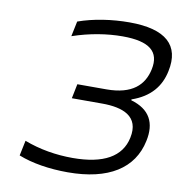

<svg xmlns="http://www.w3.org/2000/svg" viewBox="-78 -752 791 834"><g transform="rotate(10 317.5 -335.0)"><path d="M371 -311C462 -311 538 -284 517 -186C499 -100 421 -56 285 -56C212 -56 139 -68 71 -94L57 -27C117 -3 194 9 275 9C455 9 562 -60 588 -184C606 -266 577 -323 493 -347V-351C574 -379 616 -431 630 -500C655 -617 588 -679 427 -679C350 -679 269 -667 202 -643L188 -576C264 -602 340 -614 408 -614C527 -614 574 -575 557 -495C542 -424 492 -375 378 -375H250L237 -311Z"/></g></svg>

Font: LT Wave Mono Light
Style: Italic
Weight: 300
Designer: Daniel Lyons
Version: Version 2.5 (Glyphs App)